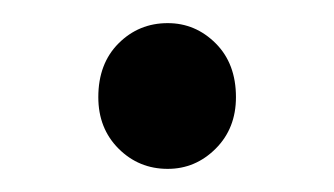

<svg xmlns="http://www.w3.org/2000/svg" viewBox="-20 -405 289 166"><path d="M125 -259Q100 -259 82.5 -276.5Q65 -294 65 -321Q65 -350 82.5 -367.5Q100 -385 125 -385Q149 -385 166.5 -367.5Q184 -350 184 -321Q184 -294 166.5 -276.5Q149 -259 125 -259Z"/></svg>

Font: Mada
Style: Regular
Weight: 400
Designer: Khaled Hosny
Version: Version 1.5